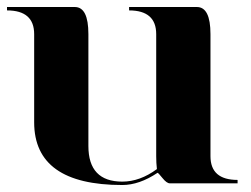

<svg xmlns="http://www.w3.org/2000/svg" viewBox="-30 -528 724 553"><path d="M576.2 -429.7V-78.1Q576.2 -9.8 654.3 -9.8V0H459Q450.2 0 438 -15.1Q425.8 -30.3 423.8 -30.3Q371.1 4.9 322.3 4.9Q68.4 4.9 68.4 -175.8V-429.7Q68.4 -498 -9.8 -498V-507.8H185.5Q224.6 -507.8 224.6 -429.7V-107.4Q224.6 -4.9 322.3 -4.9Q373 -4.9 421.9 -41Q419.9 -58.6 419.9 -78.1V-429.7Q419.9 -498 341.8 -498V-507.8H537.1Q576.2 -507.8 576.2 -429.7Z"/></svg>

Font: spinweradBold
Style: Regular
Weight: 700
Width: 7
Version: Version 0.3 ; ttfautohint (v1.2) -l 8 -r 50 -G 200 -x 14 -D 